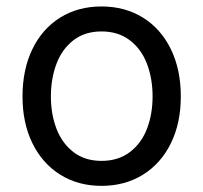

<svg xmlns="http://www.w3.org/2000/svg" viewBox="-20 -573 640 604"><path d="M50.8 -269.5Q50.8 -354 81.8 -418.2Q112.8 -482.4 169.2 -517.6Q225.6 -552.7 299.3 -552.7Q373 -552.7 429.7 -517.6Q486.3 -482.4 517.6 -418.2Q548.8 -354 548.8 -269.5Q548.8 -186 517.6 -122.3Q486.3 -58.6 429.7 -23.4Q373 11.7 299.3 11.7Q226.1 11.7 169.7 -23.4Q113.3 -58.6 82 -122.3Q50.8 -186 50.8 -269.5ZM460 -269.5Q460 -325.7 442.4 -372.1Q424.8 -418.5 388.4 -446.3Q352.1 -474.1 299.3 -474.1Q247.1 -474.1 211.2 -446.5Q175.3 -418.9 157.7 -372.3Q140.1 -325.7 140.1 -269.5Q140.1 -213.9 157.7 -168Q175.3 -122.1 211.2 -94.5Q247.1 -66.9 299.3 -66.9Q352.1 -66.9 388.4 -94.5Q424.8 -122.1 442.4 -168Q460 -213.9 460 -269.5Z"/></svg>

Font: Raveo Variable
Style: Regular
Weight: 400
Designer: Jakub Foglar, Rasmus Andersson (Inter)
Foundry: Jakubfoglar.com
Version: Version 1.000;Glyphs 3.2.3 (3260)